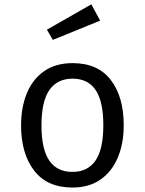

<svg xmlns="http://www.w3.org/2000/svg" viewBox="-20 -837 655 869"><path d="M308.7 -551.3Q423.1 -551.3 481.5 -474.9Q540 -398.5 540 -270.3Q540 -187.7 513.3 -124.1Q486.7 -60.5 434.9 -24.4Q383.1 11.8 307.7 11.8Q193.3 11.8 134.4 -65.1Q75.4 -142.1 75.4 -269.2Q75.4 -352.3 102.1 -416.2Q128.7 -480 180.8 -515.6Q232.8 -551.3 308.7 -551.3ZM308.7 -481Q239 -481 203.3 -429.2Q167.7 -377.4 167.7 -269.2Q167.7 -162.1 202.8 -110.5Q237.9 -59 307.7 -59Q377.4 -59 412.6 -110.8Q447.7 -162.6 447.7 -270.3Q447.7 -377.9 412.8 -429.5Q377.9 -481 308.7 -481ZM393.3 -817.4 433.3 -743.6 219 -656.4 192.3 -702.6Z"/></svg>

Font: FiraCode Nerd Font
Style: Regular
Weight: 400
Designer: Carrois Corporate, Edenspiekermann AG, Nikita Prokopov
Foundry: Carrois Corporate, Edenspiekermann AG, Nikita Prokopov
Version: Version 6.002;Nerd Fonts 3.4.0